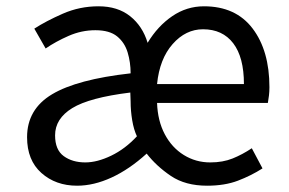

<svg xmlns="http://www.w3.org/2000/svg" viewBox="-20 -577 917 610"><path d="M225 13Q157 13 111.5 -27.5Q66 -68 66 -141Q66 -230 145.5 -277.5Q225 -325 395 -344Q395 -379 385.5 -410.5Q376 -442 352 -461.5Q328 -481 283 -481Q239 -481 198 -463Q157 -445 125 -423L89 -486Q126 -510 179.5 -533.5Q233 -557 293 -557Q354 -557 393.5 -525.5Q433 -494 449 -441Q481 -494 527 -525.5Q573 -557 628 -557Q729 -557 782.5 -486.5Q836 -416 836 -300Q836 -286 834.5 -273.5Q833 -261 831 -250H479Q481 -193 503.5 -150.5Q526 -108 564 -84.5Q602 -61 648 -61Q688 -61 719 -73.5Q750 -86 780 -106L814 -42Q778 -19 736 -3Q694 13 638 13Q569 13 523 -18Q477 -49 446 -89Q391 -39 334.5 -13Q278 13 225 13ZM251 -61Q289 -61 333.5 -82.5Q378 -104 415 -144Q405 -165 400 -195Q395 -225 395 -255L394 -283Q264 -267 209.5 -233.5Q155 -200 155 -147Q155 -101 182.5 -81Q210 -61 251 -61ZM479 -310H755Q755 -395 721 -439.5Q687 -484 625 -484Q570 -484 528.5 -437Q487 -390 479 -310Z"/></svg>

Font: Chocolate Classical Sans
Style: Regular
Weight: 400
Designer: 田海東、宇文滿月
Foundry: Moonlit Owen
Version: Version 1.001